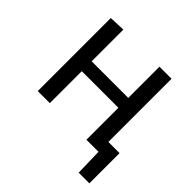

<svg xmlns="http://www.w3.org/2000/svg" viewBox="-168 -642 922 922"><g transform="rotate(45 293.0 -181.0)"><path d="M78.5 0V-496L160.5 -499.5V-284H409V-496H491V-67H567V138H494.5L491 0H409V-217H160.5V0Z"/></g></svg>

Font: Commissioner
Style: Regular
Weight: 400
Designer: Kostas Bartsokas
Foundry: Kostas Bartsokas
Version: Version 1.000; ttfautohint (v1.8.3)